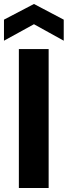

<svg xmlns="http://www.w3.org/2000/svg" viewBox="-29 -947 341 967"><path d="M66 0V-700H216V0ZM-9 -742V-848L142 -927L292 -848V-742L142 -825Z"/></svg>

Font: DM Sans 17pt Black
Style: Regular
Weight: 900
Version: Version 4.004;gftools[0.9.30]